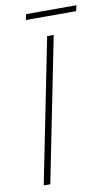

<svg xmlns="http://www.w3.org/2000/svg" viewBox="-88 -820 502 865"><g transform="rotate(-10 163.0 -387.0)"><path d="M40 0 172 -660H202L70 0ZM90 -748 96 -774H326L320 -748Z"/></g></svg>

Font: Source Sans 3 ExtraLight ExtraLight
Style: Italic
Weight: 250
Italic angle: -11°
Version: Version 3.052;hotconv 1.1.0;makeotfexe 2.6.0